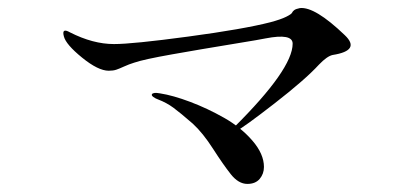

<svg xmlns="http://www.w3.org/2000/svg" viewBox="-20 -584 1040 475"><path d="M153 -504Q210 -475 262 -475Q308 -475 445.5 -493.5Q583 -512 649 -529Q675 -536 688 -542.5Q701 -549 702.5 -552.5Q704 -556 708 -559Q712 -562 722 -564Q759 -568 833 -497Q873 -459 803 -448Q789 -445 769 -424Q735 -387 659 -328Q583 -269 565 -260Q561 -258 558.5 -261.5Q556 -265 559 -269Q704 -413 704 -476Q704 -502 637 -489Q629 -487 552.5 -474.5Q476 -462 405.5 -449.5Q335 -437 312 -429Q299 -425 287 -419.5Q275 -414 267.5 -411.5Q260 -409 249 -409Q223 -409 183 -441.5Q143 -474 138 -494Q132 -516 153 -504ZM376 -353Q408 -348 450.5 -332Q493 -316 534.5 -292.5Q576 -269 604.5 -236Q633 -203 633 -171Q633 -154 622.5 -141.5Q612 -129 592 -129Q570 -129 551 -153Q532 -177 507 -216Q482 -255 457 -278Q426 -305 409 -317.5Q392 -330 371 -338Q365 -340 359.5 -344Q354 -348 356 -351Q359 -356 376 -353Z"/></svg>

Font: TsukuhouMincho
Style: Regular
Weight: 400
Designer: Iose
Foundry: Typographish
Version: Version 1.001; ttfautohint (v1.8.3)